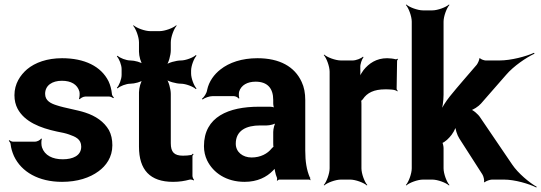

<svg xmlns="http://www.w3.org/2000/svg" viewBox="-20 -796 2399 851"><path d="M258 -90C213 -90 178 -107 166 -143C163 -152 162 -173 166 -180L162 -182C159 -175 144 -168 135 -168H38C32 -168 25 -172 22 -175L19 -172C22 -169 27 -162 27 -157C29 -139 34 -122 42 -104C75 -34 151 10 255 10C323 10 378 -8 417 -37C450 -61 478 -99 478 -152C478 -178 473 -200 463 -219C441 -257 404 -282 358 -297C322 -309 268 -317 232 -329C206 -337 180 -349 180 -380C180 -418 212 -438 254 -438C295 -438 323 -422 332 -390C334 -382 333 -364 330 -358L333 -356C337 -361 349 -368 358 -368H464C470 -368 478 -364 482 -361L485 -364C481 -367 476 -374 476 -380C474 -400 469 -419 461 -436C428 -502 355 -538 255 -538C189 -538 136 -519 100 -489C70 -463 44 -425 44 -374C44 -351 49 -331 58 -314C89 -256 158 -229 232 -213C254 -209 272 -205 286 -200C314 -190 340 -180 340 -146C340 -106 303 -90 258 -90Z M747 10C776 10 799 6 821 0C826 -1 835 1 838 4L840 1C837 -2 833 -11 833 -16V-104C833 -107 836 -110 838 -112L835 -115C833 -113 830 -109 827 -109C816 -107 804 -106 791 -106C752 -106 737 -122 737 -161V-380C737 -401 727 -438 716 -449L713 -446C724 -435 761 -425 782 -425C803 -425 837 -412 848 -401L851 -404C840 -415 827 -449 827 -470V-483C827 -504 840 -538 851 -549L848 -552C837 -541 803 -528 782 -528C761 -528 724 -518 713 -507L716 -504C727 -515 737 -552 737 -573V-608C737 -632 751 -669 763 -682L761 -684C748 -672 711 -658 687 -658H646C622 -658 585 -672 572 -684L570 -682C582 -669 596 -632 596 -608V-567C596 -548 604 -517 614 -507L617 -510C607 -520 576 -528 558 -528C539 -528 511 -539 501 -549L498 -546C508 -536 519 -508 519 -490V-464C519 -445 508 -417 498 -407L501 -404C511 -414 539 -425 558 -425C576 -425 607 -433 617 -443L614 -446C604 -436 596 -405 596 -387V-146C596 -43 645 10 747 10Z M1333 -128V-352C1333 -383 1328 -410 1317 -433C1286 -501 1219 -538 1121 -538C1052 -538 996 -519 957 -488C930 -467 906 -436 898 -397C896 -382 884 -365 875 -358L878 -355C886 -362 908 -370 923 -370H1016C1024 -370 1035 -364 1038 -359L1041 -361C1038 -366 1038 -383 1040 -390C1049 -419 1077 -434 1113 -434C1166 -434 1191 -404 1191 -353V-338C1191 -331 1193 -318 1197 -314L1200 -317C1196 -321 1183 -323 1176 -323H1128C994 -323 884 -279 884 -148C884 -125 889 -104 898 -85C925 -30 983 10 1064 10C1121 10 1162 -11 1190 -40C1194 -44 1200 -50 1201 -54L1197 -55C1196 -51 1198 -43 1199 -37C1201 -26 1204 -16 1208 -7C1209 -5 1208 1 1207 3L1210 5C1211 3 1215 0 1218 0H1350C1352 0 1354 2 1355 3L1357 1C1356 0 1354 -2 1354 -4C1354 -5 1356 -7 1356 -7L1353 -10C1339 -43 1333 -80 1333 -128ZM1025 -159C1025 -218 1072 -240 1133 -240H1162C1176 -240 1200 -246 1207 -253L1204 -256C1197 -249 1191 -225 1191 -211V-162C1191 -159 1191 -145 1193 -143L1196 -146C1194 -148 1186 -141 1184 -138C1166 -115 1135 -98 1095 -98C1056 -98 1025 -122 1025 -159Z M1741 -391 1743 -393C1741 -395 1738 -399 1738 -403L1740 -527C1740 -529 1743 -532 1744 -533L1741 -536C1740 -535 1737 -533 1735 -533C1724 -536 1708 -538 1696 -538C1648 -538 1615 -515 1591 -485C1583 -474 1573 -458 1570 -449L1573 -448C1577 -457 1578 -475 1577 -488V-497C1576 -511 1584 -534 1591 -542L1589 -545C1581 -537 1558 -528 1543 -528H1491C1467 -528 1430 -542 1417 -554L1415 -552C1427 -539 1441 -502 1441 -478V-50C1441 -26 1427 11 1415 24L1417 26C1430 14 1467 0 1491 0H1532C1556 0 1593 14 1606 26L1608 24C1596 11 1582 -26 1582 -50V-334C1582 -337 1582 -350 1580 -351L1578 -348C1579 -347 1587 -354 1588 -356C1607 -385 1638 -400 1687 -400C1704 -400 1732 -400 1741 -391Z M2016 -182 2118 -23C2123 -16 2128 5 2125 11L2128 12C2132 7 2152 0 2160 0H2214C2262 0 2326 19 2357 35L2359 32C2328 15 2276 -28 2250 -67L2108 -276C2100 -289 2075 -311 2064 -311V-307C2075 -307 2102 -325 2112 -337L2223 -464C2256 -503 2314 -542 2349 -558L2347 -562C2312 -546 2245 -528 2194 -528H2132C2126 -528 2109 -534 2108 -538L2104 -537C2106 -532 2097 -514 2093 -509C2053 -462 2012 -416 1974 -369C1957 -348 1937 -317 1930 -298L1934 -296C1941 -315 1946 -350 1946 -376V-700C1946 -724 1960 -761 1972 -774L1970 -776C1957 -764 1920 -750 1896 -750H1855C1831 -750 1794 -764 1781 -776L1779 -774C1791 -761 1805 -724 1805 -700V-50C1805 -26 1791 11 1779 24L1781 26C1794 14 1831 0 1855 0H1896C1920 0 1957 14 1970 26L1972 24C1960 11 1946 -26 1946 -50V-140C1946 -146 1943 -164 1939 -166L1938 -162C1942 -161 1957 -172 1961 -176L1972 -187C1985 -200 2000 -226 2002 -240H1998C1997 -226 2006 -197 2016 -182Z"/></svg>

Font: Asimov
Style: Edge
Weight: 500
Designer: Google
Version: Version 2.000980: 2014